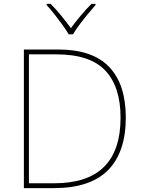

<svg xmlns="http://www.w3.org/2000/svg" viewBox="-20 -969 732 989"><path d="M628 -364Q628 -185 536.5 -92.5Q445 0 257 0H103V-714H280Q457 -714 542.5 -624Q628 -534 628 -364ZM601 -363Q601 -522 522.5 -605.5Q444 -689 270 -689H129V-25H260Q601 -25 601 -363ZM334 -792Q322 -813 302 -840.5Q282 -868 260.5 -895.5Q239 -923 220 -943V-949H241Q269 -921 296.5 -887Q324 -853 345 -824Q366 -853 394.5 -887Q423 -921 451 -949H472V-943Q454 -923 431.5 -895.5Q409 -868 388.5 -840.5Q368 -813 356 -792Z"/></svg>

Font: Noto Sans Khmer UI Thin
Style: Regular
Weight: 100
Designer: Danh Hong and the Monotype Design Team
Foundry: Monotype Imaging Inc.
Version: Version 2.002; ttfautohint (v1.8.4.7-5d5b)